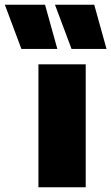

<svg xmlns="http://www.w3.org/2000/svg" viewBox="-100 -792 470 812"><path d="M62.5 0V-520H262.5V0ZM350.5 -585H202.5L132.5 -772H298.5ZM142.5 -585H-9.5L-79.5 -772H90.5Z"/></svg>

Font: Geologica Roman Black
Style: Regular
Weight: 900
Designer: Sindre Bremnes, Frode Helland
Foundry: Monokrom Skriftforlag AS
Version: Version 1.010;gftools[0.9.28]